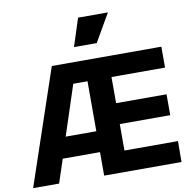

<svg xmlns="http://www.w3.org/2000/svg" viewBox="-104 -1121 1201 1222"><g transform="rotate(-10 496.5 -509.5)"><path d="M570 -839 674 -1019H481L423 -839ZM179 0 229 -152H470V0H970L971 -135H625V-306H951V-441H625V-610H971V-745H263L11 0ZM378 -610H470V-287H272Z"/></g></svg>

Font: Plus Jakarta Sans ExtraBold
Style: Regular
Weight: 800
Designer: Gumpita Rahayu
Foundry: Tokotype
Version: Version 2.071;gftools[0.9.30]